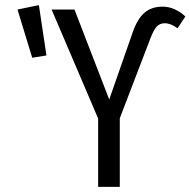

<svg xmlns="http://www.w3.org/2000/svg" viewBox="-20 -725 739 745"><path d="M130.9 -705.1 160.2 -509.8 105 -501 47.9 -688ZM360.8 0V-265.1L180.2 -688H269L403.8 -338.9L495.1 -600.1Q513.2 -651.9 540.5 -675.5Q567.9 -699.2 610.8 -699.2Q657.7 -699.2 699.2 -661.1L668.9 -615.2Q642.6 -634.8 619.1 -634.8Q600.6 -634.8 588.6 -622.3Q576.7 -609.9 564 -577.1L444.8 -266.1V0Z"/></svg>

Font: Fira Sans Compressed Book
Style: Regular
Weight: 350
Width: 1
Designer: Carrois Corporate & Edenspiekermann AG
Foundry: Carrois Corporate GbR & Edenspiekermann AG
Version: Version 4.203;PS 004.203;hotconv 1.0.88;makeotf.lib2.5.64775